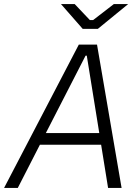

<svg xmlns="http://www.w3.org/2000/svg" viewBox="-57 -918 667 938"><path d="M-37 0H30L138 -211H437L471 0H537L417 -700H328ZM347 -777H421L569 -898H499L398 -820H382L308 -898H241ZM167 -268 361 -646H367L428 -268Z"/></svg>

Font: Fixel Text 20240404 Light
Style: Italic
Weight: 300
Width: 4
Italic angle: -10°
Designer: AlfaBravo + MacPaw
Foundry: Kyrylo Tkachov, Marchela Mozhyna, Serhii Makarenko, Maria Weinstein, Zakhar Kryvoshyya
Version: Version 1.211;Glyphs 3.2 (3225)